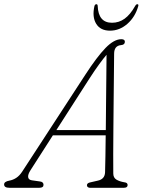

<svg xmlns="http://www.w3.org/2000/svg" viewBox="-48 -891 678 911"><path d="M96.5 -83Q84 -63.5 85.5 -50.8Q87 -38 103 -35.5L141.5 -30Q158.5 -28 158.5 -14Q158.5 0 138.5 0H-3.5Q-28.5 0 -28.5 -16Q-28.5 -29.5 -3.5 -34Q13.5 -37 29 -47Q44.5 -57 57.5 -77L356.5 -536Q412 -621.5 452.5 -663.2Q493 -705 527.5 -705Q544.5 -705 544.5 -693Q544.5 -678.5 526.5 -677Q493.5 -674 493.5 -636Q493 -594 492.5 -535.5Q492 -477 491.2 -411.5Q490.5 -346 490 -281.2Q489.5 -216.5 489.2 -161Q489 -105.5 489.5 -68Q489.5 -48 504 -39Q518.5 -30 542.5 -26Q557.5 -24.5 557.5 -13Q557.5 0 539.5 0H378.5Q373.5 0 369 -3Q364.5 -6 364.5 -12Q364.5 -21.5 377.5 -25L416.5 -34Q449 -41 450.5 -73Q451.5 -104 452.2 -149.8Q453 -195.5 453.5 -249H203ZM375.5 -517 219.5 -274H454Q454.5 -336 455.2 -401Q456 -466 456.5 -525.8Q457 -585.5 457.5 -631Q444 -615.5 422.8 -586.5Q401.5 -557.5 375.5 -517ZM483.5 -783Q516.5 -783 543.2 -802.2Q570 -821.5 593.5 -863Q598 -871 603.5 -871Q610.5 -871 608 -862Q593.5 -810.5 556.5 -778Q519.5 -745.5 474 -745.5Q428.5 -745.5 408.5 -778Q388.5 -810.5 400 -862Q402.5 -871 409.5 -871Q415 -871 415.5 -863Q418.5 -783 483.5 -783Z"/></svg>

Font: Fraunces 9pt S100 Thin
Style: Italic
Weight: 100
Italic angle: -16°
Version: Version 1.000; ttfautohint (v1.8.3)